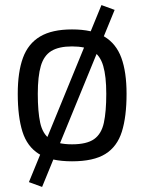

<svg xmlns="http://www.w3.org/2000/svg" viewBox="-20 -626 569 757"><path d="M146 111 94 92 380 -606 432 -587ZM146 111 94 92 380 -606 432 -587ZM264 10Q180 10 133.5 -19Q87 -48 68.5 -107Q50 -166 50 -256Q50 -342 70.5 -398Q91 -454 138 -482Q185 -510 264 -510Q344 -510 391 -482Q438 -454 458.5 -398Q479 -342 479 -256Q479 -166 460.5 -107Q442 -48 395.5 -19Q349 10 264 10ZM264 -57Q322 -57 351 -77.5Q380 -98 389.5 -142Q399 -186 399 -256Q399 -325 387 -366Q375 -407 346 -425Q317 -443 264 -443Q212 -443 182.5 -425Q153 -407 141 -366Q129 -325 129 -256Q129 -186 138.5 -142Q148 -98 177 -77.5Q206 -57 264 -57Z"/></svg>

Font: Cairo
Style: Regular
Weight: 400
Designer: Mohamed Gaber, Accademia di Belle Arti di Urbino
Foundry: Kief Type Foundry, Accademia di Belle Arti di Urbino
Version: Version 3.120